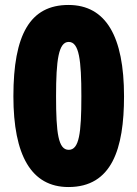

<svg xmlns="http://www.w3.org/2000/svg" viewBox="-20 -744 554 774"><path d="M256 10C431 10 480 -144 480 -356C480 -597 407 -724 256 -724C101 -724 34 -604 34 -356C34 -118 106 10 256 10ZM257 -140C215 -140 206 -207 206 -356C206 -502 216 -575 257 -575C299 -575 308 -502 308 -356C308 -206 299 -140 257 -140Z"/></svg>

Font: Noto Sans Devanagari UI Condensed Black
Style: Regular
Weight: 900
Width: 3
Designer: Jelle Bosma - Monotype Design Team
Foundry: Monotype Imaging Inc.
Version: Version 2.004